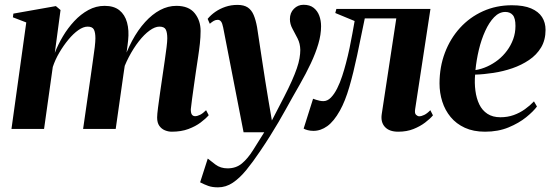

<svg xmlns="http://www.w3.org/2000/svg" viewBox="-20 -540 2304 804"><path d="M233.5 -498 209.5 -318.5Q223 -353.5 243.5 -388Q264 -422.5 291 -451.5Q318 -480.5 350 -498Q382 -515.5 418 -515.5Q457 -515.5 480 -497Q503 -478.5 512 -445.8Q521 -413 516.5 -371Q515.5 -363 514 -349.5Q512.5 -336 510 -320.2Q507.5 -304.5 504.5 -290.5L490.5 -266.5Q508.5 -323 533 -368.8Q557.5 -414.5 587.5 -447.5Q617.5 -480.5 650.5 -498Q683.5 -515.5 718.5 -515.5Q770.5 -515.5 795.2 -484.8Q820 -454 820 -410.5Q820 -385 817 -357.5Q814 -330 809.5 -300.8Q805 -271.5 800.5 -241Q796.5 -213.5 792.2 -182.8Q788 -152 784.2 -125.2Q780.5 -98.5 779 -82.5Q779 -65.5 784 -59.5Q789 -53.5 797 -53.5Q806 -53.5 817.8 -59.2Q829.5 -65 843 -78.5L854 -57.5Q841.5 -43 820.2 -27Q799 -11 769 0.2Q739 11.5 699 11.5Q685 11.5 670.8 5.8Q656.5 0 647.2 -13Q638 -26 638 -48Q638 -60.5 641.8 -90Q645.5 -119.5 650.8 -155.5Q656 -191.5 660.5 -222Q665.5 -256 670 -287Q674.5 -318 677.5 -342.2Q680.5 -366.5 680.5 -379.5Q680.5 -404 674.2 -416.2Q668 -428.5 647.5 -428.5Q629 -428.5 606.5 -412.2Q584 -396 561.5 -367.2Q539 -338.5 519.5 -301.2Q500 -264 487 -221.5L509 -308.5Q506.5 -291.5 504.8 -280Q503 -268.5 501.2 -257Q499.5 -245.5 497 -228.5L464.5 0H328L360 -222Q364.5 -256 369.2 -287.2Q374 -318.5 376.8 -342.8Q379.5 -367 379.5 -379.5Q379.5 -404 373.2 -416.2Q367 -428.5 347 -428.5Q329 -428.5 308 -413.8Q287 -399 266.5 -374.2Q246 -349.5 228.5 -319.8Q211 -290 201 -259.5L164.5 0H28L90 -446L34 -467.5L36 -483L214 -514.5Z M914.5 -425Q911 -443 905.5 -450Q900 -457 892 -457Q883 -457 875.5 -452.8Q868 -448.5 858.5 -440.5L849.5 -461Q863 -477.5 881.8 -490.5Q900.5 -503.5 924 -511.5Q947.5 -519.5 974.5 -519.5Q1001.5 -519.5 1017.5 -508.8Q1033.5 -498 1042.2 -477.2Q1051 -456.5 1056.5 -426Q1060.5 -399.5 1066.2 -362.2Q1072 -325 1078.2 -283Q1084.5 -241 1091 -200.2Q1097.5 -159.5 1103 -126.5L1118.5 -35.5L1170 -135Q1189 -172 1202 -201.2Q1215 -230.5 1223 -253.8Q1231 -277 1234.2 -296Q1237.5 -315 1237.5 -331Q1237 -357.5 1226.2 -378.8Q1215.5 -400 1204.8 -419.5Q1194 -439 1194 -460Q1194 -486.5 1210.8 -503.2Q1227.5 -520 1251 -520Q1277.5 -520 1293.5 -507.2Q1309.5 -494.5 1317 -474.2Q1324.5 -454 1324.5 -430Q1324.5 -395 1313 -356Q1301.5 -317 1281.5 -274.5Q1261.5 -232 1235.5 -186.5Q1219.5 -159 1205 -133Q1190.5 -107 1176.2 -81.2Q1162 -55.5 1146 -28.2Q1130 -1 1111.2 29Q1092.5 59 1069 93.5Q1039.5 137.5 1011.5 171.8Q983.5 206 954.8 225.2Q926 244.5 893 244.5Q869 244.5 852.2 238.5Q835.5 232.5 818 223.5L850 124Q861 133 882.2 149Q903.5 165 933 165Q968.5 165 993 144.5Q1017.5 124 1039.2 89.5Q1061 55 1086.5 14H1000Z M1718.5 -83.5Q1715.5 -65.5 1722.2 -59.2Q1729 -53 1735.5 -53Q1744.5 -53 1756.5 -58.8Q1768.5 -64.5 1782 -78.5L1793 -57Q1781 -42.5 1760.2 -26.8Q1739.5 -11 1711.5 0.2Q1683.5 11.5 1647.5 11.5Q1610 11.5 1591.8 -8.5Q1573.5 -28.5 1578.5 -62L1639.5 -463H1507.5Q1491 -381.5 1475.5 -308.2Q1460 -235 1442.8 -175.8Q1425.5 -116.5 1403.5 -77Q1378 -31.5 1350.5 -11.8Q1323 8 1292.5 8Q1279.5 8 1268.2 5Q1257 2 1251.5 -1.5L1291 -126.5Q1296.5 -124.5 1303.5 -122.2Q1310.5 -120 1318.5 -118.2Q1326.5 -116.5 1334 -116.5Q1351 -116.5 1365.5 -131.2Q1380 -146 1392 -170Q1404 -194 1413 -221.8Q1422 -249.5 1428.5 -274.5Q1437 -306.5 1443.8 -338.8Q1450.5 -371 1455.8 -400.5Q1461 -430 1465 -452L1384 -485.5L1388.5 -502.5H1782.5Z M2228.5 -94Q2214 -74 2183.5 -49.2Q2153 -24.5 2109.5 -6.5Q2066 11.5 2011 11.5Q1962.5 11.5 1926.5 -5Q1890.5 -21.5 1867 -50Q1843.5 -78.5 1832 -114.8Q1820.5 -151 1820.5 -190.5Q1820.5 -259.5 1843 -319Q1865.5 -378.5 1906.2 -423.2Q1947 -468 2002.5 -493Q2058 -518 2123.5 -518Q2173 -518 2204 -504.8Q2235 -491.5 2249.8 -468.5Q2264.5 -445.5 2264.5 -415Q2264.5 -372.5 2245.8 -341.2Q2227 -310 2195.5 -288.8Q2164 -267.5 2125.5 -254.2Q2087 -241 2046.2 -234.8Q2005.5 -228.5 1969.5 -227.5Q1966.5 -192.5 1970.8 -160.2Q1975 -128 1987 -103Q1999 -78 2021 -63.5Q2043 -49 2075.5 -49Q2105.5 -49 2131.2 -58.2Q2157 -67.5 2178.2 -82.8Q2199.5 -98 2216 -115.5ZM2096 -490Q2070.5 -490 2049.2 -468Q2028 -446 2011.8 -410.2Q1995.5 -374.5 1985.2 -331.5Q1975 -288.5 1971 -246.5Q1996 -250.5 2020.2 -261.5Q2044.5 -272.5 2065.8 -289.2Q2087 -306 2103.2 -328Q2119.5 -350 2129 -376Q2138.5 -402 2138.5 -431.5Q2138.5 -464 2127.2 -477Q2116 -490 2096 -490Z"/></svg>

Font: Merriweather 144pt
Style: Bold Italic
Weight: 700
Italic angle: -7.8°
Version: Version 2.101